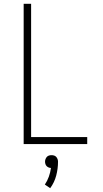

<svg xmlns="http://www.w3.org/2000/svg" viewBox="-20 -755 540 1006"><path d="M104 0V-735H143V-37H437V0ZM243 231 215 212Q228 193 236 170.5Q244 148 247 125Q241 125 235 122.5Q229 120 224.5 115.5Q220 111 218 104.5Q216 98 216 92Q216 85 218.5 78.5Q221 72 225.5 67Q230 62 236.5 60Q243 58 250 58Q257 58 263.5 60Q270 62 274.5 67Q279 72 281.5 78.5Q284 85 284 92Q284 129 274.5 165Q265 201 243 231Z"/></svg>

Font: Iosevka Extralight
Style: Regular
Weight: 200
Monospace: yes
Designer: Belleve Invis
Foundry: Belleve Invis
Version: Version 32.0.1; ttfautohint (v1.8.4)